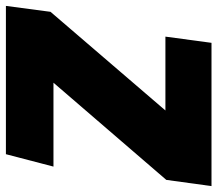

<svg xmlns="http://www.w3.org/2000/svg" viewBox="-91 -673 736 650"><g transform="rotate(90 277.0 -348.0)"><path d="M-28 0 -8 -151 326 -540H76L97 -696H582L561 -543L232 -161H516L474 0Z"/></g></svg>

Font: Fira Sans Black
Style: Italic
Weight: 900
Italic angle: -8°
Designer: Carrois Corporate & Edenspiekermann AG
Foundry: Carrois Corporate GbR & Edenspiekermann AG
Version: Version 4.203